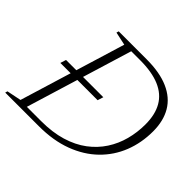

<svg xmlns="http://www.w3.org/2000/svg" viewBox="-184 -862 1049 1049"><g transform="rotate(45 340.5 -337.5)"><path d="M75 -327.5 85.5 -361H373.5L363 -327.5ZM226 -28.5Q313 -28.5 380.8 -49Q448.5 -69.5 497.8 -106.5Q547 -143.5 579 -192.8Q611 -242 626.2 -299.5Q641.5 -357 641.5 -418.5Q641.5 -494.5 612.5 -545Q583.5 -595.5 523.8 -621Q464 -646.5 372 -646.5H263.5L278.5 -675H393.5Q496 -675 563.5 -645.2Q631 -615.5 664.5 -559Q698 -502.5 698 -421.5Q698 -332.5 667.8 -256Q637.5 -179.5 578.5 -122Q519.5 -64.5 433.5 -32.2Q347.5 0 236.5 0H72L75.5 -28.5ZM251.5 -645 174.5 -661.5 178.5 -675H312.5L106.5 0H-23.5L-19.5 -13.5L64 -30.5Z"/></g></svg>

Font: Newsreader 24pt Light
Style: Italic
Weight: 300
Italic angle: -17°
Designer: Hugues Gentile
Foundry: Production Type
Version: Version 1.003